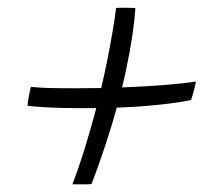

<svg xmlns="http://www.w3.org/2000/svg" viewBox="-20 -610 565 497"><path d="M474.5 -351Q434 -342.5 364.2 -336.2Q294.5 -330 201 -330Q173 -330 145.2 -330.5Q117.5 -331 93.5 -332.5Q69.5 -334 51.5 -336Q51.5 -341 52.5 -347.8Q53.5 -354.5 54.8 -361.8Q56 -369 57.5 -375.2Q59 -381.5 60 -385Q71 -384 88 -383Q105 -382 127 -381.8Q149 -381.5 174 -381.5Q237 -381.5 296.8 -383.8Q356.5 -386 406.2 -390Q456 -394 487 -399Q486 -391.5 483.5 -381.8Q481 -372 478.5 -363.5Q476 -355 474.5 -351ZM330.5 -589.5Q328 -553.5 321.8 -512.8Q315.5 -472 306.2 -428.2Q297 -384.5 284.5 -339Q270.5 -288 253.2 -235.5Q236 -183 217 -133.5Q214 -133 207.8 -133Q201.5 -133 193.8 -132.8Q186 -132.5 179 -132.8Q172 -133 167.5 -133Q182 -170.5 196.8 -217.5Q211.5 -264.5 225 -314.5Q234.5 -350 243 -386.2Q251.5 -422.5 258.5 -458.2Q265.5 -494 271.2 -527.2Q277 -560.5 280.5 -589.5Q283 -589.5 288 -589.8Q293 -590 299.8 -590Q306.5 -590 312.8 -589.8Q319 -589.5 323.8 -589.5Q328.5 -589.5 330.5 -589.5Z"/></svg>

Font: Grandstander Thin ExtraLight
Style: Italic
Weight: 250
Italic angle: -15°
Version: Version 1.200